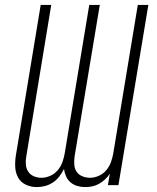

<svg xmlns="http://www.w3.org/2000/svg" viewBox="-20 -755 640 783"><path d="M328 8Q311 8 295.5 3.5Q280 -1 268 -11Q256 -21 249.5 -35.5Q243 -50 241 -66Q233 -50 222 -35.5Q211 -21 196 -11Q181 -1 164 3.5Q147 8 130 8Q130 8 130 8Q130 8 130 8Q106 8 85 -2Q64 -12 53.5 -31.5Q43 -51 42 -75Q41 -99 45 -123L146 -735H189L87 -116Q84 -100 85.5 -83.5Q87 -67 95.5 -54.5Q104 -42 118.5 -36Q133 -30 149 -30Q167 -30 185 -38Q203 -46 215.5 -61Q228 -76 234.5 -94Q241 -112 244 -130L344 -735H387L284 -116Q282 -100 283 -83.5Q284 -67 292.5 -54.5Q301 -42 316 -36Q331 -30 347 -30Q365 -30 383 -38Q401 -46 413.5 -61Q426 -76 432.5 -94Q439 -112 442 -130L542 -735H585L463 0H420L428 -47Q420 -34 408.5 -23.5Q397 -13 384 -5.5Q371 2 356.5 5Q342 8 328 8Q328 8 328 8Q328 8 328 8Z"/></svg>

Font: Iosevka SS04 XLt Ex Obl
Style: Regular
Weight: 200
Width: 7
Italic angle: -9°
Monospace: yes
Designer: Belleve Invis
Foundry: Belleve Invis
Version: Version 19.0.0; ttfautohint (v1.8.4)